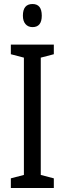

<svg xmlns="http://www.w3.org/2000/svg" viewBox="-20 -936 323 956"><path d="M248 0H34V-48L99 -65V-649L34 -666V-714H248V-666L183 -649V-65L248 -48ZM142 -916Q188 -916 188 -858Q188 -801 142 -801Q120 -801 107 -816Q94 -831 94 -858Q94 -916 142 -916Z"/></svg>

Font: Noto Sans Tamil ExtraCondensed
Style: Regular
Weight: 400
Width: 2
Designer: Jelle Bosma - Monotype Design Team
Foundry: Monotype Imaging Inc.
Version: Version 2.004; ttfautohint (v1.8.4.7-5d5b)